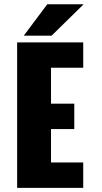

<svg xmlns="http://www.w3.org/2000/svg" viewBox="-20 -904 490 924"><path d="M94.5 -732.5 207.5 -883.5H382.5L228.5 -732.5ZM380.5 -578H225.5V-405H337.5V-283H225.5V-122H380.5V0H62.5V-700H380.5Z"/></svg>

Font: League Mono Condensed ExtraBold
Style: Regular
Weight: 800
Width: 1
Designer: Tyler Finck
Foundry: The League of Moveable Type / Tyler Finck
Version: Version 2.210